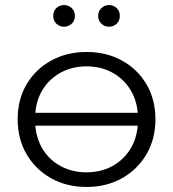

<svg xmlns="http://www.w3.org/2000/svg" viewBox="-20 -736 686 761"><path d="M526 -238H120Q125 -182 152 -140.5Q179 -99 223.5 -76Q268 -53 323 -53Q378 -53 422 -76Q466 -99 493.5 -140.5Q521 -182 526 -238ZM120 -289H526Q521 -344 493.5 -385.5Q466 -427 422 -450Q378 -473 323 -473Q268 -473 224 -450Q180 -427 152.5 -386Q125 -345 120 -289ZM323 -530Q402 -530 463.5 -496Q525 -462 560.5 -402Q596 -342 596 -263Q596 -185 560.5 -124.5Q525 -64 463.5 -29.5Q402 5 323 5Q244 5 182.5 -29.5Q121 -64 85.5 -124.5Q50 -185 50 -263Q50 -342 85.5 -402Q121 -462 183 -496Q245 -530 323 -530ZM234 -630Q216 -630 203.5 -642Q191 -654 191 -673Q191 -692 203.5 -704Q216 -716 234 -716Q251 -716 264 -704Q277 -692 277 -673Q277 -654 264 -642Q251 -630 234 -630ZM412 -630Q395 -630 382 -642Q369 -654 369 -673Q369 -692 382 -704Q395 -716 412 -716Q430 -716 442.5 -704Q455 -692 455 -673Q455 -654 442.5 -642Q430 -630 412 -630Z"/></svg>

Font: Modern
Style: Small
Weight: 400
Designer: Julieta Ulanovsky
Foundry: Julieta Ulanovsky
Version: Version 8.000